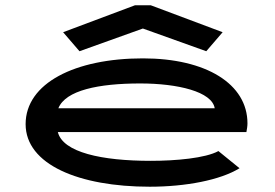

<svg xmlns="http://www.w3.org/2000/svg" viewBox="-20 -697 1040 727"><path d="M281 -503 521 -589 761 -503 823 -575 551 -677H491L219 -575ZM547 10C683 10 814 -15 887 -60L807 -125C758 -98 645 -88 551 -88C365 -88 218 -120 199 -197H913C915 -208 917 -219 917 -230C917 -379 761 -476 521 -476C264 -476 77 -382 77 -227C77 -74 279 10 547 10ZM201 -287C228 -355 353 -381 511 -381C653 -381 783 -350 793 -287Z"/></svg>

Font: Inconsolata UltraExpanded
Style: Bold
Weight: 700
Width: 9
Monospace: yes
Designer: Raph Levien, Cyreal, Brenton Simpson
Foundry: Raph Levien, Cyreal, Google
Version: Version 3.100